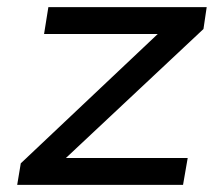

<svg xmlns="http://www.w3.org/2000/svg" viewBox="-20 -516 624 536"><path d="M28 0 38 -60 451 -450 448 -421H103L115 -496H557L548 -435L131 -44L135 -75H504L491 0Z"/></svg>

Font: Nunito Sans 7pt SemiExpanded
Style: Italic
Weight: 400
Width: 6
Italic angle: -9°
Designer: Vernon Adams
Foundry: Vernon Adams
Version: Version 3.101;gftools[0.9.27]